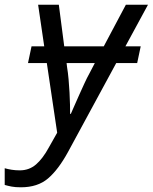

<svg xmlns="http://www.w3.org/2000/svg" viewBox="-114 -556 649 816"><path d="M-30 168Q10 168 39 143Q68 118 94 70L129 8L85 -288H5L20 -359H74L48 -536H136L159 -359H327L421 -536H515L419 -359H484L469 -288H380L175 90Q134 165 90 202.5Q46 240 -25 240Q-49 240 -64.5 237Q-80 234 -94 230V159Q-80 163 -64 165.5Q-48 168 -30 168ZM171 -271Q175 -247 177.5 -218.5Q180 -190 181.5 -162.5Q183 -135 183.5 -111Q184 -87 184 -72H187Q192 -83 201.5 -105Q211 -127 222.5 -152.5Q234 -178 245 -202Q256 -226 265 -242L289 -288H169Z"/></svg>

Font: BC Sans
Style: Italic
Weight: 400
Italic angle: -12°
Designer: Monotype Design Team
Designer: Province of B.C.
Foundry: Monotype Imaging Inc.
Version: Version 2.000;GOOG;noto-source:20170915:90ef993387c0